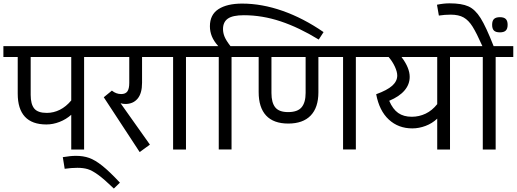

<svg xmlns="http://www.w3.org/2000/svg" viewBox="-28 -891 3078 1144"><path d="M578.1 -551.3H473.1V0H396.5V-207Q365.7 -179.7 326.7 -164.6Q287.6 -149.4 248.5 -149.4Q163.1 -149.4 120.4 -195.6Q77.6 -241.7 77.6 -333V-551.3H-7.8V-616.2H578.1ZM396.5 -551.3H154.8V-325.7Q154.8 -270.5 176 -244.4Q197.3 -218.3 251 -218.3Q291 -218.3 328.4 -236.8Q365.7 -255.4 396.5 -292.5Z M686.5 197.3 650.4 232.4Q593.3 177.2 557.4 151.1Q521.5 125 495.1 116.9Q468.8 108.9 433.1 108.9Q397.9 108.9 357.4 114.7L346.2 45.4Q371.1 41.5 388.2 39.6Q405.3 37.6 425.3 37.6Q468.3 37.6 503.4 50Q538.6 62.5 581.5 96.7Q624.5 130.9 686.5 197.3Z M719.2 -271.5Q704.1 -271.5 690.4 -275.9L865.2 -29.3L804.2 15.1L590.3 -311.5L638.7 -351.1Q663.6 -330.6 693.8 -330.6Q720.2 -330.6 731.2 -346.7Q742.2 -362.8 742.2 -397V-551.3H563.5V-616.2H913.1V-551.3H818.4V-397.9Q818.4 -334.5 791.7 -303Q765.1 -271.5 719.2 -271.5Z M1185.1 -551.3H1080.1V0H1003.4V-551.3H898.4V-616.2H1185.1Z M1300.8 -717.8Q1300.8 -694.3 1310.3 -671.6Q1319.8 -648.9 1345.2 -616.2H1459V-551.3H1351.6V-0.5H1275.4V-551.3H1170.4V-616.2H1272.5Q1246.1 -645.5 1234.4 -674.3Q1222.7 -703.1 1222.7 -734.4Q1222.7 -803.7 1273.9 -836.7Q1325.2 -869.6 1414.6 -869.6Q1532.2 -869.6 1656 -826.2Q1779.8 -782.7 1899.9 -699.7L1871.1 -655.3Q1753.9 -727.1 1644.3 -763.7Q1534.7 -800.3 1424.8 -800.3Q1358.4 -800.3 1329.6 -780Q1300.8 -759.8 1300.8 -717.8Z M2197.8 -551.3H2092.3V-0.5H2016.1V-551.3H1869.1V-340.8Q1869.1 -250.5 1823.2 -202.6Q1777.3 -154.8 1689.5 -154.8Q1602.1 -154.8 1557.6 -202.6Q1513.2 -250.5 1513.2 -342.3V-551.3H1441.9V-616.2H2197.8ZM1793 -551.3H1589.4V-336.9Q1589.4 -279.3 1612.1 -251.2Q1634.8 -223.1 1688.5 -223.1Q1745.1 -223.1 1769 -251.7Q1793 -280.3 1793 -337.4Z M2758.3 -551.3H2653.3V0H2577.1V-184.1Q2547.4 -155.8 2507.8 -140.9Q2468.3 -126 2428.7 -126Q2345.7 -126 2288.8 -178.5Q2231.9 -231 2213.4 -329.6Q2279.3 -353.5 2309.1 -380.4Q2338.9 -407.2 2338.9 -440.9Q2338.9 -462.9 2325 -493.4Q2311 -523.9 2287.6 -551.3H2183.1V-616.2H2758.3ZM2577.1 -551.3H2364.3Q2413.1 -486.8 2413.1 -433.1Q2413.1 -388.2 2382.3 -352.1Q2351.6 -315.9 2291 -290.5Q2312.5 -240.2 2344.7 -217.8Q2377 -195.3 2425.3 -195.3Q2469.2 -195.3 2508.1 -213.9Q2546.9 -232.4 2577.1 -270.5Z M3030.3 -551.3H2925.3V0H2848.6V-551.3H2743.7V-616.2H2846.2Q2811.5 -694.3 2787.8 -732.2Q2764.2 -770 2734.6 -786.9Q2705.1 -803.7 2657.2 -803.7Q2622.6 -803.7 2586.9 -798.3L2575.7 -862.8Q2615.2 -871.1 2650.4 -871.1Q2722.7 -871.1 2762.9 -853Q2803.2 -835 2835.7 -783Q2868.2 -731 2913.1 -616.2H3030.3Z M2996.6 -743.2Q2996.6 -719.7 2985.6 -709Q2974.6 -698.2 2950.7 -698.2Q2926.3 -698.2 2915.3 -708.7Q2904.3 -719.2 2904.3 -743.2Q2904.3 -767.1 2915.3 -777.8Q2926.3 -788.6 2950.7 -788.6Q2974.6 -788.6 2985.6 -777.8Q2996.6 -767.1 2996.6 -743.2Z"/></svg>

Font: Varta
Style: Regular
Weight: 400
Designer: Joana Correia, Viktoriya Grabowska, Eben Sorkin
Foundry: Sorkin Type
Version: Version 1.002; ttfautohint (v1.3) -l 8 -r 24 -G 200 -x 12 -H